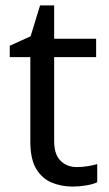

<svg xmlns="http://www.w3.org/2000/svg" viewBox="-20 -679 401 709"><path d="M264 -62Q284 -62 305 -65.5Q326 -69 339 -73V-6Q325 1 299 5.5Q273 10 249 10Q207 10 171.5 -4.5Q136 -19 114 -55Q92 -91 92 -156V-468H16V-510L93 -545L128 -659H180V-536H335V-468H180V-158Q180 -109 203.5 -85.5Q227 -62 264 -62Z"/></svg>

Font: Noto Sans Ogham
Style: Regular
Weight: 400
Designer: Monotype Design Team
Foundry: Monotype Imaging Inc.
Version: Version 2.001; ttfautohint (v1.8.4.7-5d5b)